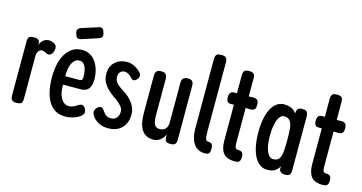

<svg xmlns="http://www.w3.org/2000/svg" viewBox="-76 -1026 2584 1369"><g transform="rotate(15 1216.5 -341.5)"><path d="M93 10Q74 10 65 4.5Q56 -1 53 -11.5Q50 -22 50 -36V-430Q50 -445 53 -455Q56 -465 65 -469.5Q74 -474 94 -474Q112 -474 121.5 -469.5Q131 -465 134.5 -456.5Q138 -448 138 -437L136 -425Q141 -440 148 -450.5Q155 -461 164.5 -468Q174 -475 184 -478Q194 -481 204 -481Q210 -481 217.5 -479.5Q225 -478 233 -475Q241 -472 247 -467.5Q253 -463 257.5 -456.5Q262 -450 262 -440Q262 -418 252 -400.5Q242 -383 226 -383Q218 -383 212 -385Q206 -387 201.5 -390Q197 -393 190 -395.5Q183 -398 173 -398Q165 -398 158.5 -394Q152 -390 147.5 -383.5Q143 -377 140.5 -367.5Q138 -358 138 -348V-34Q138 -20 135.5 -10Q133 0 123 5Q113 10 93 10Z M454 14Q409 14 377.5 -5.5Q346 -25 327 -59.5Q308 -94 299.5 -139Q291 -184 291 -236Q291 -305 309 -359Q327 -413 362.5 -444.5Q398 -476 451 -476Q486 -476 511.5 -460.5Q537 -445 554 -419Q571 -393 579.5 -361Q588 -329 588 -297Q588 -246 568 -224Q548 -202 513 -202H382Q380 -159 390.5 -128Q401 -97 418.5 -80.5Q436 -64 455 -64Q471 -64 482.5 -67.5Q494 -71 502.5 -75.5Q511 -80 518 -85Q525 -90 532 -93.5Q539 -97 547 -97Q558 -97 564.5 -91.5Q571 -86 576 -76Q581 -67 582 -62Q583 -57 583 -49Q583 -36 564.5 -21Q546 -6 516 4Q486 14 454 14ZM381 -264H477Q495 -264 501.5 -268Q508 -272 508 -296Q508 -323 502 -346.5Q496 -370 483 -384Q470 -398 451 -398Q428 -398 412 -380.5Q396 -363 388 -332.5Q380 -302 381 -264ZM418 -547Q403 -543 394 -549Q385 -555 379 -574Q372 -595 376.5 -606Q381 -617 400 -624L525 -664Q540 -668 549 -661.5Q558 -655 563 -636Q570 -615 565 -604Q560 -593 541 -587Z M770 16Q751 16 733.5 12Q716 8 700.5 0Q685 -8 672.5 -19Q660 -30 652 -44Q645 -55 643 -64Q641 -73 643.5 -81.5Q646 -90 653 -99Q669 -117 683 -117Q697 -117 710 -97Q715 -89 721 -82Q727 -75 734.5 -69Q742 -63 751.5 -60.5Q761 -58 772 -58Q799 -58 814 -75.5Q829 -93 829 -122Q829 -132 825 -142Q821 -152 814 -160.5Q807 -169 797.5 -177.5Q788 -186 777.5 -194.5Q767 -203 755 -210Q728 -230 710 -247Q692 -264 680.5 -281.5Q669 -299 664 -317.5Q659 -336 659 -357Q659 -393 674 -419.5Q689 -446 717 -461Q745 -476 783 -476Q795 -476 807 -473.5Q819 -471 831 -465.5Q843 -460 854.5 -452.5Q866 -445 876 -435Q892 -422 894 -408.5Q896 -395 886 -380Q875 -366 863.5 -363Q852 -360 843 -369Q835 -378 825.5 -386Q816 -394 805.5 -399.5Q795 -405 783 -405Q770 -405 760 -399.5Q750 -394 744 -383Q738 -372 738 -357Q738 -343 743 -331Q748 -319 757 -309Q766 -299 778.5 -289.5Q791 -280 807 -270Q829 -257 847 -241Q865 -225 878.5 -207Q892 -189 900 -168Q908 -147 908 -123Q908 -58 871 -21Q834 16 770 16Z M1107 11Q1075 11 1053 0Q1031 -11 1017 -32.5Q1003 -54 996.5 -85.5Q990 -117 990 -160V-430Q990 -444 993.5 -453.5Q997 -463 1006.5 -469Q1016 -475 1034 -475Q1053 -475 1062 -469Q1071 -463 1074.5 -452.5Q1078 -442 1078 -429V-159Q1078 -130 1083 -111Q1088 -92 1099 -83Q1110 -74 1127 -74Q1147 -74 1160 -82Q1173 -90 1179.5 -104Q1186 -118 1186 -134V-430Q1186 -444 1189.5 -453.5Q1193 -463 1203 -469Q1213 -475 1231 -475Q1249 -475 1258 -469Q1267 -463 1270 -453Q1273 -443 1273 -429V-32Q1273 -21 1270 -11.5Q1267 -2 1257.5 3.5Q1248 9 1230 9Q1215 9 1206.5 5.5Q1198 2 1194 -4.5Q1190 -11 1189 -18Q1188 -25 1188 -30V-53Q1186 -43 1178.5 -32Q1171 -21 1160 -11Q1149 -1 1135.5 5Q1122 11 1107 11Z M1483 10Q1464 10 1447.5 4.5Q1431 -1 1417.5 -12.5Q1404 -24 1394 -42.5Q1384 -61 1378.5 -86Q1373 -111 1373 -145V-653Q1373 -668 1376 -678Q1379 -688 1388.5 -693.5Q1398 -699 1417 -699Q1436 -699 1445.5 -694Q1455 -689 1458.5 -679Q1462 -669 1462 -655V-147Q1462 -127 1463 -114Q1464 -101 1467 -92.5Q1470 -84 1473.5 -80.5Q1477 -77 1483 -77Q1495 -77 1503.5 -74Q1512 -71 1517 -62Q1522 -53 1522 -34Q1522 -14 1517 -4.5Q1512 5 1503.5 7.5Q1495 10 1483 10Z M1704 10Q1674 10 1653 2Q1632 -6 1619.5 -22Q1607 -38 1601 -61Q1595 -84 1595 -114V-594Q1595 -608 1598 -618Q1601 -628 1610 -633.5Q1619 -639 1638 -639Q1657 -639 1667 -633.5Q1677 -628 1679.5 -618.5Q1682 -609 1682 -595V-117Q1682 -105 1683.5 -96.5Q1685 -88 1688.5 -83.5Q1692 -79 1696.5 -77Q1701 -75 1706 -75Q1719 -75 1728 -72Q1737 -69 1742 -60Q1747 -51 1747 -33Q1747 -14 1741.5 -4.5Q1736 5 1726.5 7.5Q1717 10 1704 10ZM1578 -463 1641 -462 1711 -464Q1724 -465 1734 -462Q1744 -459 1750 -449.5Q1756 -440 1756 -421Q1756 -402 1751 -392.5Q1746 -383 1737 -380Q1728 -377 1714 -377L1641 -379L1575 -378Q1555 -377 1547 -387.5Q1539 -398 1539 -421Q1539 -443 1548.5 -453.5Q1558 -464 1578 -463Z M2075 9Q2055 9 2043.5 0Q2032 -9 2032 -28L2034 -43Q2028 -32 2018 -20Q2008 -8 1990.5 0Q1973 8 1942 8Q1912 8 1888 -9.5Q1864 -27 1847.5 -59Q1831 -91 1822.5 -136Q1814 -181 1814 -236Q1814 -289 1822.5 -333Q1831 -377 1847.5 -408.5Q1864 -440 1888 -457Q1912 -474 1942 -474Q1968 -474 1986 -467.5Q2004 -461 2016 -450.5Q2028 -440 2034 -429L2033 -437Q2035 -458 2044.5 -467Q2054 -476 2075 -476Q2094 -476 2103 -470Q2112 -464 2115 -453Q2118 -442 2118 -427V-37Q2118 -23 2115 -12.5Q2112 -2 2103 3.5Q2094 9 2075 9ZM1965 -76Q1997 -76 2009.5 -95.5Q2022 -115 2025 -150.5Q2028 -186 2028 -234Q2028 -281 2025 -316Q2022 -351 2008 -371.5Q1994 -392 1963 -392Q1944 -392 1930 -372.5Q1916 -353 1908 -317.5Q1900 -282 1900 -232Q1900 -184 1908 -149Q1916 -114 1930.5 -95Q1945 -76 1965 -76Z M2353 10Q2323 10 2302 2Q2281 -6 2268.5 -22Q2256 -38 2250 -61Q2244 -84 2244 -114V-594Q2244 -608 2247 -618Q2250 -628 2259 -633.5Q2268 -639 2287 -639Q2306 -639 2316 -633.5Q2326 -628 2328.5 -618.5Q2331 -609 2331 -595V-117Q2331 -105 2332.5 -96.5Q2334 -88 2337.5 -83.5Q2341 -79 2345.5 -77Q2350 -75 2355 -75Q2368 -75 2377 -72Q2386 -69 2391 -60Q2396 -51 2396 -33Q2396 -14 2390.5 -4.5Q2385 5 2375.5 7.5Q2366 10 2353 10ZM2227 -463 2290 -462 2360 -464Q2373 -465 2383 -462Q2393 -459 2399 -449.5Q2405 -440 2405 -421Q2405 -402 2400 -392.5Q2395 -383 2386 -380Q2377 -377 2363 -377L2290 -379L2224 -378Q2204 -377 2196 -387.5Q2188 -398 2188 -421Q2188 -443 2197.5 -453.5Q2207 -464 2227 -463Z"/></g></svg>

Font: Fredoka Condensed
Style: Regular
Weight: 400
Width: 3
Designer: Ben Nathan
Foundry: Milena B. Brandão, Ben Nathan
Version: Version 2.001